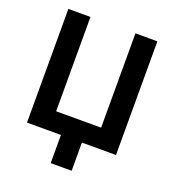

<svg xmlns="http://www.w3.org/2000/svg" viewBox="-156 -831 1022 1127"><g transform="rotate(20 355.5 -267.0)"><path d="M77 -710H215V-121H496V-710H633V0H420V176H289V0H77Z"/></g></svg>

Font: IngvarSans
Style: Bold
Weight: 700
Version: Version 3.000